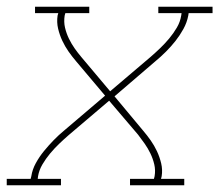

<svg xmlns="http://www.w3.org/2000/svg" viewBox="-38 -550 658 570"><path d="M-18 0V-19H53L55 -27Q58 -47 68.5 -66Q79 -85 92.5 -101.5Q106 -118 121 -133.5Q136 -149 153 -163L274 -266L188 -368Q176 -382 165.5 -397Q155 -412 147 -429Q139 -446 134.5 -465Q130 -484 133 -504L135 -511H66V-530H227V-511H156L154 -504Q151 -485 155 -468Q159 -451 166.5 -435.5Q174 -420 183.5 -406.5Q193 -393 204 -380L289 -279L409 -381Q424 -394 438 -407.5Q452 -421 464.5 -436Q477 -451 487 -468Q497 -485 500 -504L501 -511H432V-530H593V-511H522L521 -504Q517 -483 506.5 -464Q496 -445 483 -428.5Q470 -412 454.5 -396.5Q439 -381 422 -367L302 -264L387 -162Q399 -148 409.5 -133Q420 -118 428 -101Q436 -84 440.5 -65Q445 -46 442 -27L440 -19H509V0H348V-19H419L421 -27Q424 -45 420 -62Q416 -79 408.5 -94.5Q401 -110 391.5 -123.5Q382 -137 372 -150L286 -251L166 -149Q151 -136 137 -122.5Q123 -109 110.5 -94Q98 -79 88 -62Q78 -45 75 -27L74 -19H143V0Z"/></svg>

Font: Iosevka Curly Slab ThExObl
Style: Regular
Weight: 100
Width: 7
Italic angle: -9°
Monospace: yes
Designer: Belleve Invis
Foundry: Belleve Invis
Version: Version 11.1.0; ttfautohint (v1.8.3)